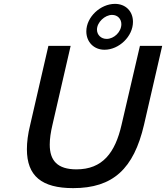

<svg xmlns="http://www.w3.org/2000/svg" viewBox="-20 -959 858 992"><path d="M426 -797C426 -742 465 -702 520 -702C595 -702 667 -771 667 -846C667 -901 629 -939 574 -939C499 -939 426 -871 426 -797ZM481 -806C481 -844 522 -882 559 -882C588 -882 607 -861 607 -834C607 -794 569 -758 531 -758C502 -758 481 -779 481 -806ZM119 -188C119 -50 195 13 358 13C564 13 671 -87 724 -314L818 -722H703L608 -314C575 -170 510 -84 375 -84C277 -84 237 -129 237 -212C237 -242 242 -276 251 -314L345 -722H230L136 -314C124 -266 119 -224 119 -188Z"/></svg>

Font: Perun Medium Italic
Style: Regular
Weight: 500
Italic angle: -12°
Foundry: Copyright (c) Stefan Peev, Context Ltd, 2016
Version: Version 1.026